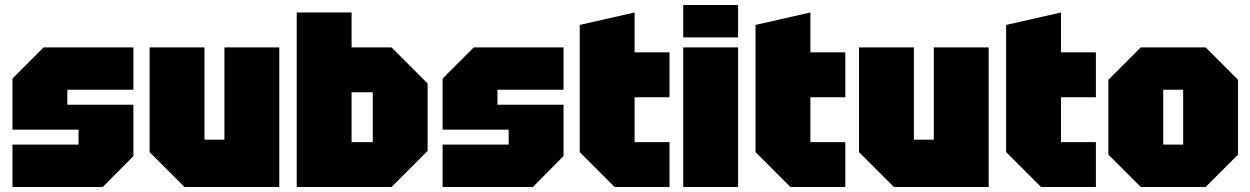

<svg xmlns="http://www.w3.org/2000/svg" viewBox="-20 -750 5015 770"><path d="M30 0V-170H295V-230H30V-435L155 -560H515V-390H250V-330H515V-124L392 0Z M1100 -560V0H720L580 -140V-560H800V-190H880V-560Z M1170 0V-700H1390V-560H1550L1695 -415V-145L1550 0ZM1390 -180H1475V-380H1390Z M1755 0V-170H2020V-230H1755V-435L1880 -560H2240V-390H1975V-330H2240V-124L2117 0Z M2305 -650 2525 -700V-540H2665V-360H2525V-180H2665V0H2445L2305 -140Z M2720 0V-560H2940V0ZM2720 -600V-730H2940V-600Z M3010 -650 3230 -700V-540H3370V-360H3230V-180H3370V0H3150L3010 -140Z M3945 -560V0H3565L3425 -140V-560H3645V-190H3725V-560Z M4015 -650 4235 -700V-540H4375V-360H4235V-180H4375V0H4155L4015 -140Z M4425 -130V-430L4555 -560H4815L4945 -430V-130L4815 0H4555ZM4645 -170H4725V-390H4645Z"/></svg>

Font: Tektur SemiCondensed Black
Style: Regular
Weight: 900
Width: 4
Designer: Adam Jagosz
Foundry: Adam Jagosz
Version: Version 1.005;gftools[0.9.30]